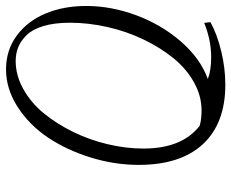

<svg xmlns="http://www.w3.org/2000/svg" viewBox="-86 -630 774 643"><g transform="rotate(-90 301.5 -309.0)"><path d="M338.9 58.1Q209.5 58.1 139.9 -16.8Q70.3 -91.8 70.3 -231.9Q70.3 -313 95.2 -393.3Q120.1 -473.6 162.1 -536.1Q204.1 -598.6 264.4 -637.5Q324.7 -676.3 390.1 -676.3Q455.1 -676.3 503.9 -639.9Q552.7 -603.5 577.6 -543.2Q602.5 -482.9 602.5 -407.7Q602.5 -324.2 571.3 -240Q540 -155.8 483.4 -90.6Q426.8 -25.4 357.9 -0.5Q386.2 10.7 431.2 10.7Q488.3 10.7 545.9 -12.7L548.3 8.3Q507.3 30.8 450.9 44.4Q394.5 58.1 338.9 58.1ZM125 -216.3Q125 -86.9 201.2 -27.8Q222.7 -21.5 252.9 -21.5Q301.3 -21.5 347.2 -47.1Q393.1 -72.8 428.5 -116.7Q463.9 -160.6 490.7 -216.8Q517.6 -272.9 532 -336.7Q546.4 -400.4 546.4 -462.4Q546.4 -514.2 535.2 -551.3Q523.9 -588.4 504.6 -607.7Q485.4 -627 464.1 -635.5Q442.9 -644 418.5 -644Q370.1 -644 324.2 -618.4Q278.3 -592.8 242.9 -549.6Q207.5 -506.3 180.7 -451.4Q153.8 -396.5 139.4 -335.4Q125 -274.4 125 -216.3Z"/></g></svg>

Font: Elstob Light
Style: Italic
Weight: 300
Italic angle: -20°
Designer: Peter S. Baker
Version: Version 1.015